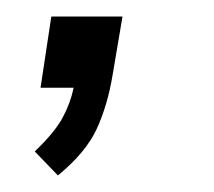

<svg xmlns="http://www.w3.org/2000/svg" viewBox="-20 -106 259 232"><path d="M50 106 22 77Q46 54 55.5 36.5Q65 19 69 0H29L42 -86H128L116 -15Q110 21 97 49.5Q84 78 50 106Z"/></svg>

Font: Nunito Sans Light
Style: Italic
Weight: 300
Italic angle: -9°
Designer: Vernon Adams
Foundry: Vernon Adams
Version: Version 3.006; ttfautohint (v1.8.3)